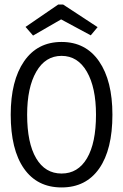

<svg xmlns="http://www.w3.org/2000/svg" viewBox="-20 -811 540 842"><path d="M27 -308Q27 -457 85.5 -542Q144 -627 250 -627Q356 -627 414.5 -542Q473 -457 473 -308Q473 -155 415 -72Q357 11 250 11Q143 11 85 -72Q27 -155 27 -308ZM401 -308Q401 -427 361 -496.5Q321 -566 250 -566Q179 -566 139 -496.5Q99 -427 99 -308Q99 -184 138.5 -117Q178 -50 250 -50Q322 -50 361.5 -117Q401 -184 401 -308ZM92 -693 235 -791H257L408 -692L378 -656L248 -726L125 -655Z"/></svg>

Font: Vazir Code
Style: Code
Weight: 400
Foundry: DejaVu fonts team - Redesigned by Saber Rastikerdar
Version: Version 1.1.2